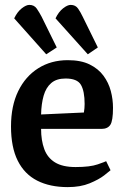

<svg xmlns="http://www.w3.org/2000/svg" viewBox="-20 -754 516 785"><path d="M169 -532 38 -679Q51 -706 69 -720Q87 -734 100 -734Q120 -734 130.5 -718.5Q141 -703 150 -686L212 -560ZM339 -532 207 -679Q220 -706 238 -720Q256 -734 269 -734Q289 -734 299.5 -718.5Q310 -703 318 -686L380 -560ZM257 11Q184 11 132 -15.5Q80 -42 52.5 -97Q25 -152 25 -237Q25 -321 54.5 -381.5Q84 -442 136.5 -475Q189 -508 257 -508Q311 -508 346.5 -490.5Q382 -473 403 -444.5Q424 -416 433 -382Q442 -348 442 -313Q442 -260 431 -243.5Q420 -227 395 -227H148Q148 -180 161 -144.5Q174 -109 205 -90Q236 -71 289 -71Q348 -71 379.5 -82Q411 -93 414 -95L432 -58Q428 -54 406 -37Q384 -20 346.5 -4.5Q309 11 257 11ZM148 -286 323 -294Q326 -312 326 -329Q326 -381 311 -407Q296 -433 248 -433Q211 -433 189.5 -414.5Q168 -396 158.5 -363Q149 -330 148 -286Z"/></svg>

Font: Faustina Light SemiBold
Style: Regular
Weight: 600
Version: Version 1.200